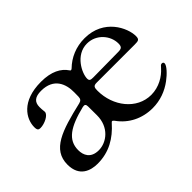

<svg xmlns="http://www.w3.org/2000/svg" viewBox="-84 -665 898 898"><g transform="rotate(-45 365.5 -215.5)"><path d="M147.4 13.5C223.7 13.5 280.9 -21.3 327.8 -74.2C334.2 -81.7 337.4 -82.4 345.5 -72.4C383.5 -18.5 444.2 11.7 512.8 11.7C563.6 11.7 608.3 -5.3 646 -33.4C672.9 -53.3 700.6 -82.4 700.6 -97.3C700.6 -103 696.7 -106.5 690.7 -106.5C683.6 -106.5 680.4 -101.6 671.9 -92.3C647 -63.9 603.7 -36.9 552.2 -36.9C457 -36.9 387.8 -126.4 387.8 -228.3C387.8 -248.6 389.9 -258.2 411.2 -258.2H664.1C687.9 -258.2 696 -260.3 696 -282.3C696 -336.3 646 -445.3 518.5 -445.3C461.6 -445.3 412.3 -423.7 375.7 -387.8C368.6 -382.1 366.1 -383.5 362.6 -388.8C340.2 -422.2 299.4 -445.3 230.5 -445.3C100.5 -445.3 58.6 -370.4 58.2 -318.2C57.9 -297.6 64.3 -293.7 76.3 -293.7C104 -293.7 144.2 -313.2 144.2 -333.1C142.4 -347.7 142 -359.4 142 -366.5C142 -400.2 161.2 -415.1 201 -415.1C285.2 -415.1 306.5 -354 305.8 -300.8C305.8 -291.2 305.4 -281.2 305.4 -271.7C305 -257.8 299.4 -250.7 285.9 -247.5C138.8 -213.1 44 -182.9 44 -83.5C44 -4.3 101.6 13.5 147.4 13.5ZM127.5 -95.9C127.5 -163.7 180.4 -197.4 285.5 -223.4C299 -226.6 304.7 -221.9 304.7 -208.1L305 -149.5C305.4 -70.7 247.5 -27.3 195.7 -27.3C142 -27.3 127.5 -63.2 127.5 -95.9ZM393.5 -303.3C393.5 -337 432.5 -419.7 508.9 -419.7C570.3 -419.7 613.6 -367.9 613.6 -316.1C613.6 -293.3 605.8 -288.7 585.2 -288.4C462.4 -287.3 420.5 -286.6 418.3 -286.6C400.6 -286.6 393.5 -288.7 393.5 -303.3Z"/></g></svg>

Font: Margiela Serif Text
Style: Regular
Weight: 400
Designer: Andreas Faust, Stefan Endress
Version: Version 1.002;FEAKit 1.0